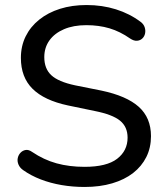

<svg xmlns="http://www.w3.org/2000/svg" viewBox="-20 -734 658 763"><path d="M316 9Q269 9 225 1.5Q181 -6 142 -21Q103 -36 72 -58Q59 -67 53.5 -80Q48 -93 50.5 -105.5Q53 -118 61.5 -127Q70 -136 82 -138Q94 -140 108 -130Q154 -99 204.5 -85Q255 -71 316 -71Q404 -71 445.5 -103Q487 -135 487 -187Q487 -230 457 -254.5Q427 -279 356 -293L250 -315Q156 -335 109.5 -381Q63 -427 63 -504Q63 -551 82 -589.5Q101 -628 136 -656Q171 -684 218.5 -699Q266 -714 324 -714Q386 -714 440.5 -697Q495 -680 539 -647Q551 -638 555 -625.5Q559 -613 556.5 -601Q554 -589 545.5 -581Q537 -573 524.5 -572Q512 -571 497 -581Q457 -609 415 -621.5Q373 -634 323 -634Q272 -634 234.5 -618Q197 -602 176.5 -573.5Q156 -545 156 -507Q156 -461 184 -435Q212 -409 278 -395L383 -374Q483 -353 531.5 -309.5Q580 -266 580 -193Q580 -147 561.5 -110Q543 -73 509 -46.5Q475 -20 426 -5.5Q377 9 316 9Z"/></svg>

Font: Nunito Medium
Style: Regular
Weight: 500
Designer: Vernon Adams
Foundry: Vernon Adams
Version: Version 3.601